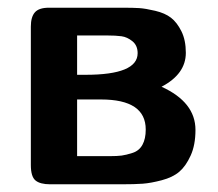

<svg xmlns="http://www.w3.org/2000/svg" viewBox="-20 -478 565 498"><path d="M60 -50V-409Q60 -434 70.5 -446Q81 -458 107 -458H299Q325 -458 341 -457Q357 -456 382.5 -450Q408 -444 423.5 -432Q439 -420 450.5 -397Q462 -374 462 -341Q462 -286 399 -253Q487 -213 487 -141Q487 -102 474.5 -74.5Q462 -47 445 -32.5Q428 -18 399.5 -10.5Q371 -3 350 -1.5Q329 0 296 0H110Q84 0 72 -10Q60 -20 60 -50ZM180 -73H265Q284 -73 295.5 -74.5Q307 -76 324 -81.5Q341 -87 349.5 -102.5Q358 -118 358 -142Q358 -220 242 -220H180ZM180 -284H202Q337 -284 337 -340Q337 -360 323.5 -371Q310 -382 295 -384Q280 -386 258 -386H180Z"/></svg>

Font: CMU Sans Serif
Style: Bold
Weight: 700
Version: Version 0.7.0